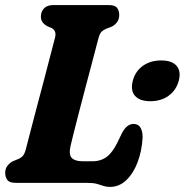

<svg xmlns="http://www.w3.org/2000/svg" viewBox="-20 -720 727 756"><path d="M323 0H42.5Q17.5 0 9 -11.2Q0.5 -22.5 0.5 -39.5Q0.5 -56.5 10 -68.2Q19.5 -80 31.5 -85.5L50 -93Q62.5 -98 69.8 -106Q77 -114 82 -133.5Q89 -160.5 100.5 -205Q112 -249.5 126 -302.2Q140 -355 153.8 -407.2Q167.5 -459.5 178.8 -503.2Q190 -547 197 -573Q203 -599 183.5 -609.5L165 -617.5Q141 -631 141 -654Q141 -674.5 153.5 -687.2Q166 -700 189.5 -700H408.5Q433 -700 441.2 -688.8Q449.5 -677.5 449.5 -661Q449.5 -644 440.5 -632.2Q431.5 -620.5 419.5 -615L398.5 -607Q387.5 -602.5 380 -595.2Q372.5 -588 367 -567Q357 -528.5 343.8 -478.5Q330.5 -428.5 316.5 -375.5Q302.5 -322.5 290.2 -274.8Q278 -227 269 -191.8Q260 -156.5 257 -142Q250.5 -110.5 263 -97.8Q275.5 -85 305.5 -85H344Q380 -85 404.5 -105.8Q429 -126.5 453.5 -182Q466.5 -211 479.2 -221.5Q492 -232 505.5 -232Q525 -232 533.5 -217Q542 -202 541.5 -177.5Q538.5 -125.5 521.8 -81.2Q505 -37 477.2 -10.5Q449.5 16 412.5 16Q398.5 16 387.2 12Q376 8 361.5 4Q347 0 323 0ZM572 -321.5Q529.5 -321.5 511.2 -343Q493 -364.5 503 -402.5Q512.5 -439 542.2 -460.5Q572 -482 614.5 -482Q657.5 -482 675.5 -460.5Q693.5 -439 684 -402.5Q674 -365 644.2 -343.2Q614.5 -321.5 572 -321.5Z"/></svg>

Font: Fraunces 144pt S100
Style: Bold Italic
Weight: 700
Italic angle: -16°
Version: Version 1.000; ttfautohint (v1.8.3)